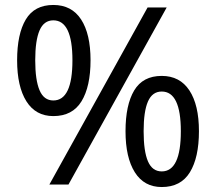

<svg xmlns="http://www.w3.org/2000/svg" viewBox="-20 -744 871 774"><path d="M195 -724Q269 -724 307 -665.5Q345 -607 345 -501Q345 -395 308.5 -335.5Q272 -276 195 -276Q124 -276 86.5 -335.5Q49 -395 49 -501Q49 -607 84 -665.5Q119 -724 195 -724ZM195 -662Q157 -662 139.5 -621.5Q122 -581 122 -501Q122 -421 139.5 -380Q157 -339 195 -339Q272 -339 272 -501Q272 -662 195 -662ZM652 -714 256 0H179L575 -714ZM632 -438Q705 -438 743.5 -379.5Q782 -321 782 -215Q782 -109 745.5 -49.5Q709 10 632 10Q561 10 523.5 -49.5Q486 -109 486 -215Q486 -321 521 -379.5Q556 -438 632 -438ZM632 -375Q594 -375 576.5 -335Q559 -295 559 -215Q559 -134 576.5 -93.5Q594 -53 632 -53Q709 -53 709 -215Q709 -375 632 -375Z"/></svg>

Font: Noto Naskh Arabic
Style: Regular
Weight: 400
Designer: Monotype Design Team, David Williams, Mohamad Dakak and Nizar Qandah
Foundry: Monotype Imaging Inc.
Version: Version 2.013